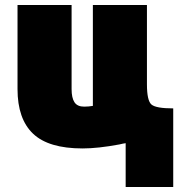

<svg xmlns="http://www.w3.org/2000/svg" viewBox="-20 -567 722 767"><path d="M567 -547V-230Q567 -165 585 -149.5Q603 -134 672 -134V180H482V5Q473 6 457 10Q371 26 310 26Q174 26 112 -33Q50 -92 50 -211V-547H266V-211Q266 -176 277.5 -158.5Q289 -141 316 -141Q334 -141 351 -144V-547Z"/></svg>

Font: Repo
Style: ExtraBlack
Weight: 1000
Designer: Stefan Peev
Foundry: Context Ltd
Version: Version 001.000